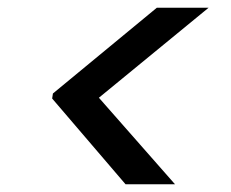

<svg xmlns="http://www.w3.org/2000/svg" viewBox="-20 -599 599 497"><path d="M520 -579 236 -346 433 -122H305L115 -344L117 -357L386 -579Z"/></svg>

Font: DM Sans 28pt Medium
Style: Italic
Weight: 500
Italic angle: -10°
Version: Version 4.004;gftools[0.9.30]